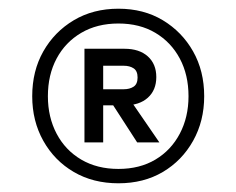

<svg xmlns="http://www.w3.org/2000/svg" viewBox="-20 -732 542 441"><path d="M252 -311Q194 -311 149.5 -337Q105 -363 79.5 -408.5Q54 -454 54 -511Q54 -569 79.5 -614Q105 -659 149.5 -685.5Q194 -712 252 -712Q310 -712 354 -685.5Q398 -659 423.5 -614Q449 -569 449 -511Q449 -454 423.5 -408.5Q398 -363 354 -337Q310 -311 252 -311ZM295 -405 231 -504H278L346 -405ZM252 -344Q301 -344 337 -365.5Q373 -387 393 -425Q413 -463 413 -511Q413 -560 393 -597.5Q373 -635 337 -656.5Q301 -678 252 -678Q203 -678 166.5 -656.5Q130 -635 110 -597.5Q90 -560 90 -511Q90 -463 110 -425Q130 -387 166.5 -365.5Q203 -344 252 -344ZM174 -405V-620H266Q300 -620 319.5 -602.5Q339 -585 339 -555Q339 -525 319.5 -507.5Q300 -490 266 -490H217V-405ZM217 -527H264Q278 -527 287 -533Q296 -539 296 -554Q296 -569 287 -575Q278 -581 264 -581H217Z"/></svg>

Font: DM Sans 36pt Light
Style: Regular
Weight: 300
Designer: Colophon Foundry, Jonny Pinhorn
Foundry: Colophon Foundry
Version: Version 4.004;gftools[0.9.30]